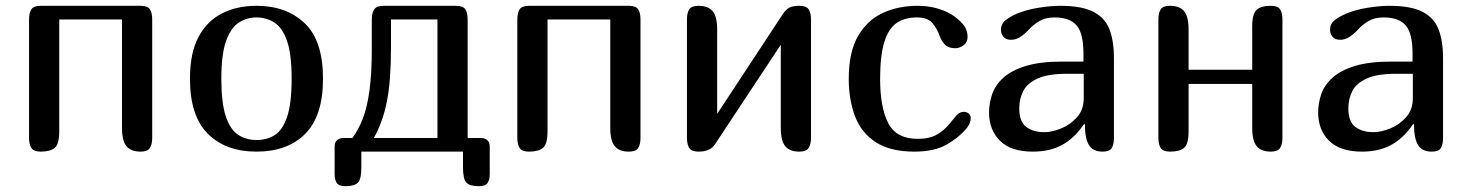

<svg xmlns="http://www.w3.org/2000/svg" viewBox="-20 -522 5061 661"><path d="M504 -47Q504 -25 496 -12.5Q488 0 464 0Q431 0 415.5 -18.5Q400 -37 400 -82V-455H184V-71Q184 -26 168.5 -13Q153 0 120 0Q96 0 88 -12.5Q80 -25 80 -47V-455Q80 -478 88 -490Q96 -502 120 -502H464Q488 -502 496 -490Q504 -478 504 -455Z M863 0Q757 0 695.5 -61.5Q634 -123 634 -251Q634 -339 663 -394Q692 -449 743.5 -475.5Q795 -502 863 -502Q966 -502 1029 -442Q1092 -382 1092 -251Q1092 -123 1031 -61.5Q970 0 863 0ZM863 -40Q899 -40 926 -57Q953 -74 968.5 -120Q984 -166 984 -251Q984 -336 968 -381.5Q952 -427 924.5 -444.5Q897 -462 863 -462Q830 -462 802.5 -444.5Q775 -427 758.5 -381.5Q742 -336 742 -251Q742 -167 757.5 -121Q773 -75 800.5 -57.5Q828 -40 863 -40Z M1193 -47Q1214 -75 1229 -113.5Q1244 -152 1252 -210.5Q1260 -269 1260 -356V-455Q1260 -478 1268.5 -490Q1277 -502 1301 -502H1550Q1574 -502 1582 -490Q1590 -478 1590 -455V-47H1634Q1648 -47 1657 -40Q1666 -33 1666 -16V77Q1666 97 1658.5 108Q1651 119 1629 119Q1598 119 1586 107Q1574 95 1574 55V0H1224V55Q1224 95 1212 107Q1200 119 1169 119Q1147 119 1139.5 108Q1132 97 1132 77V-16Q1132 -33 1141 -40Q1150 -47 1164 -47ZM1486 -47V-455H1326V-356Q1326 -244 1312 -173Q1298 -102 1267 -47Z M2185 -47Q2185 -25 2177 -12.5Q2169 0 2145 0Q2112 0 2096.5 -18.5Q2081 -37 2081 -82V-455H1865V-71Q1865 -26 1849.5 -13Q1834 0 1801 0Q1777 0 1769 -12.5Q1761 -25 1761 -47V-455Q1761 -478 1769 -490Q1777 -502 1801 -502H2145Q2169 -502 2177 -490Q2185 -478 2185 -455Z M2772 -47Q2772 -25 2764 -12.5Q2756 0 2732 0Q2699 0 2683.5 -18.5Q2668 -37 2668 -82V-368L2442 -26Q2426 0 2385 0Q2361 0 2353 -12.5Q2345 -25 2345 -47V-455Q2345 -478 2353 -490Q2361 -502 2385 -502Q2418 -502 2433.5 -483.5Q2449 -465 2449 -420V-130L2674 -472Q2685 -489 2697 -495.5Q2709 -502 2732 -502Q2756 -502 2764 -490Q2772 -478 2772 -455Z M3274 -126Q3284 -137 3299 -137Q3307 -137 3314.5 -131.5Q3322 -126 3322 -116Q3322 -98 3309 -82Q3281 -48 3238.5 -24Q3196 0 3128 0Q3045 0 2995 -32.5Q2945 -65 2923.5 -122Q2902 -179 2902 -250Q2902 -343 2934 -398Q2966 -453 3019.5 -477.5Q3073 -502 3139 -502Q3205 -502 3256 -472Q3277 -459 3294 -440Q3311 -421 3311 -395Q3311 -376 3297 -366Q3283 -356 3269 -356Q3246 -356 3234 -367.5Q3222 -379 3215 -398Q3207 -422 3190.5 -442Q3174 -462 3137 -462Q3095 -462 3067 -443Q3039 -424 3024.5 -377.5Q3010 -331 3010 -250Q3010 -152 3038 -98Q3066 -44 3139 -44Q3180 -44 3205 -58.5Q3230 -73 3246 -92.5Q3262 -112 3274 -126Z M3712 -95Q3679 -46 3636.5 -23Q3594 0 3536 0Q3460 0 3422.5 -37.5Q3385 -75 3385 -135Q3385 -167 3396 -198.5Q3407 -230 3435 -255Q3463 -280 3512 -295Q3561 -310 3637 -310H3710V-338Q3710 -407 3686.5 -434.5Q3663 -462 3610 -462Q3579 -462 3557.5 -449Q3536 -436 3522 -420Q3507 -404 3492 -394.5Q3477 -385 3461 -385Q3443 -385 3434.5 -395.5Q3426 -406 3426 -419Q3426 -440 3442 -452.5Q3458 -465 3481 -475Q3515 -489 3556.5 -495.5Q3598 -502 3630 -502Q3704 -502 3744 -481.5Q3784 -461 3799.5 -421Q3815 -381 3815 -321V-47Q3815 -25 3807.5 -12.5Q3800 0 3776 0Q3743 0 3729 -22.5Q3715 -45 3715 -94ZM3653 -268Q3589 -268 3553 -252Q3517 -236 3503 -209Q3489 -182 3489 -149Q3489 -103 3513 -85Q3537 -67 3576 -67Q3601 -67 3632.5 -79.5Q3664 -92 3687.5 -118Q3711 -144 3711 -184V-268Z M4395 -47Q4395 -25 4387 -12.5Q4379 0 4355 0Q4322 0 4306.5 -18.5Q4291 -37 4291 -82V-233H4072V-71Q4072 -26 4056.5 -13Q4041 0 4008 0Q3984 0 3976 -12.5Q3968 -25 3968 -47V-455Q3968 -478 3976 -490Q3984 -502 4008 -502Q4041 -502 4056.5 -483.5Q4072 -465 4072 -420V-282H4291V-430Q4291 -475 4306.5 -488.5Q4322 -502 4355 -502Q4379 -502 4387 -490Q4395 -478 4395 -455Z M4845 -95Q4812 -46 4769.5 -23Q4727 0 4669 0Q4593 0 4555.5 -37.5Q4518 -75 4518 -135Q4518 -167 4529 -198.5Q4540 -230 4568 -255Q4596 -280 4645 -295Q4694 -310 4770 -310H4843V-338Q4843 -407 4819.5 -434.5Q4796 -462 4743 -462Q4712 -462 4690.5 -449Q4669 -436 4655 -420Q4640 -404 4625 -394.5Q4610 -385 4594 -385Q4576 -385 4567.5 -395.5Q4559 -406 4559 -419Q4559 -440 4575 -452.5Q4591 -465 4614 -475Q4648 -489 4689.5 -495.5Q4731 -502 4763 -502Q4837 -502 4877 -481.5Q4917 -461 4932.5 -421Q4948 -381 4948 -321V-47Q4948 -25 4940.5 -12.5Q4933 0 4909 0Q4876 0 4862 -22.5Q4848 -45 4848 -94ZM4786 -268Q4722 -268 4686 -252Q4650 -236 4636 -209Q4622 -182 4622 -149Q4622 -103 4646 -85Q4670 -67 4709 -67Q4734 -67 4765.5 -79.5Q4797 -92 4820.5 -118Q4844 -144 4844 -184V-268Z"/></svg>

Font: Marmelad
Style: Regular
Weight: 400
Designer: Manvel Shmavonyan
Foundry: Cyreal
Version: Version 1.110; ttfautohint (v1.8.4.7-5d5b)